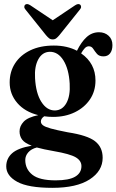

<svg xmlns="http://www.w3.org/2000/svg" viewBox="-20 -667 560 923"><path d="M306 -31Q400.5 -16.5 437 12Q473.5 40.5 473.5 91.5Q473.5 155 411 195.5Q348.5 236 231.5 236Q115.5 236 62.8 207Q10 178 10 133Q10 95 38.2 69.8Q66.5 44.5 132.5 33.5Q99 21 86.5 4.2Q74 -12.5 74 -35.5Q74 -61 93.8 -82Q113.5 -103 164 -113.5Q99.5 -129.5 63 -172Q26.5 -214.5 26.5 -270.5Q26.5 -322.5 52.5 -362.5Q78.5 -402.5 126 -425.2Q173.5 -448 239 -448Q271.5 -448 299.5 -441.5Q327.5 -435 350 -423Q370.5 -465 396.2 -488.5Q422 -512 456 -512Q483.5 -512 502 -495.2Q520.5 -478.5 520.5 -450Q520.5 -425 509.2 -410.5Q498 -396 477.5 -396Q456.5 -396 446.2 -408Q436 -420 428.2 -432.2Q420.5 -444.5 407 -444.5Q396.5 -444.5 387.8 -435.5Q379 -426.5 370 -410.5Q439 -362.5 439 -280Q439 -228.5 412.5 -189.2Q386 -150 340 -127.5Q294 -105 235 -105Q213 -105 192.5 -108Q176.5 -97 176.5 -83Q176.5 -72.5 186.5 -64.8Q196.5 -57 224.2 -49.2Q252 -41.5 306 -31ZM219 -418Q183.5 -417 164.2 -382Q145 -347 148.5 -291Q152.5 -218.5 179 -177Q205.5 -135.5 244.5 -136Q280 -137 299.2 -171.5Q318.5 -206 315 -265Q311 -335 285 -376.8Q259 -418.5 219 -418ZM101.5 102Q101.5 146 135.5 173Q169.5 200 247.5 200Q311.5 200 341.5 182.2Q371.5 164.5 371.5 131.5Q371.5 105.5 344 89.2Q316.5 73 238.5 59.5Q189 51 157 42Q130 49 115.8 65.5Q101.5 82 101.5 102ZM265.5 -498Q257.5 -488.5 250.5 -483Q243.5 -477.5 233.5 -477.5Q223 -477.5 216 -483Q209 -488.5 201 -498L102.5 -621Q96.5 -628 96.8 -634.2Q97 -640.5 100.5 -644Q110 -652 126 -641.5L233.5 -569.5L341 -641.5Q357 -652 366 -644Q369.5 -640.5 369.8 -634.2Q370 -628 364 -621Z"/></svg>

Font: Fraunces 144pt Soft SemiBold
Style: Regular
Weight: 600
Version: Version 1.000;[b76b70a41]